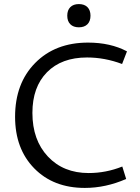

<svg xmlns="http://www.w3.org/2000/svg" viewBox="-20 -912 685 942"><path d="M409 -793Q394 -778 367 -778Q340 -778 325 -793Q310 -808 310 -835Q310 -862 325 -877Q340 -892 367 -892Q394 -892 409 -877Q424 -862 424 -835Q424 -808 409 -793ZM396 10Q242 10 148 -86Q54 -182 54 -339Q54 -503 152.5 -603Q251 -703 412 -703Q522 -703 603 -660L579 -598Q494 -630 407 -630Q282 -630 210.5 -557.5Q139 -485 139 -358Q139 -225 215 -144Q291 -63 415 -63Q500 -63 580 -95L599 -34Q499 10 396 10Z"/></svg>

Font: Cantarell
Style: Regular
Weight: 400
Designer: Dave Crossland, Nikolaus Waxweiler, Florian Fecher, Jacques Le Bailly, Eben Sorkin, Alexei Vanyashin, Alexios Zavras, Em
Version: Version 0.303